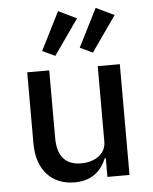

<svg xmlns="http://www.w3.org/2000/svg" viewBox="-55 -832 711 891"><g transform="rotate(-5 300.0 -387.0)"><path d="M410.2 0H513.1V-516H410.2V-164.4C410.2 -102.3 352.6 -73.2 294.7 -73.2C222.7 -73.2 184.3 -115.8 184.3 -199.9V-516H81.7V-183.9C81.7 -58.9 152 12.1 257.1 12.1C341.3 12.1 383.2 -34.1 405.5 -87.4H410.2ZM159.4 -608.3 218.4 -580.6 333.8 -745.4 248.9 -786.2ZM334.5 -608.3 393.5 -580.6 508.9 -745.4 424 -786.2Z"/></g></svg>

Font: Margiela Mono Medium
Style: Regular
Weight: 500
Designer: Mike Abbink, Paul van der Laan, Pieter van Rosmalen
Foundry: Bold Monday
Version: Version 2.003 2021